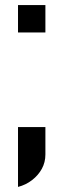

<svg xmlns="http://www.w3.org/2000/svg" viewBox="-20 -605 260 757"><path d="M51 132V-104H159V4Q159 35 145 60.5Q131 86 106.5 105Q82 124 51 132ZM51 -477V-585H159V-477Z"/></svg>

Font: Orbitron Medium
Style: Regular
Weight: 500
Designer: Matt McInerney
Foundry: The League of Moveable Type
Version: Version 2.001